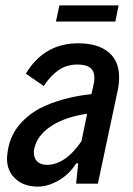

<svg xmlns="http://www.w3.org/2000/svg" viewBox="-20 -683 493 714"><path d="M423 -395Q423 -373 419 -353L344 0H263L271 -76L263 -75Q236 -33 196.5 -11Q157 11 121 11Q69 11 37.5 -18Q6 -47 6 -93Q6 -100 8 -116Q15 -170 45 -210Q75 -250 126 -279Q208 -321 320 -333L325 -355Q331 -378 331 -393Q331 -419 315.5 -431Q300 -443 268 -443Q228 -443 197.5 -422Q167 -401 143 -363L76 -409Q144 -522 271 -522Q343 -522 383 -489.5Q423 -457 423 -395ZM283 -158 304 -260Q268 -255 234 -244Q200 -233 175 -217Q117 -181 107 -128Q106 -124 106 -115Q106 -94 119 -82Q132 -70 154 -70Q223 -70 283 -158ZM201 -663H421L409 -603H188Z"/></svg>

Font: Decalotype Medium Italic
Style: Regular
Weight: 500
Italic angle: -12°
Designer: Alfredo Marco Pradil
Foundry: Alfredo Marco Pradil
Version: Version 1.0